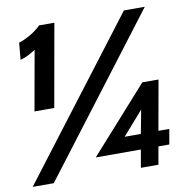

<svg xmlns="http://www.w3.org/2000/svg" viewBox="-102 -776 823 851"><g transform="rotate(-10 309.5 -350.0)"><path d="M91 -597Q54 -572 22 -564L29 -640Q55 -648 83.5 -665Q112 -682 129 -700H198L132 -328H43ZM511 -700H605L72 0H-23ZM618 -148 606 -80H557L543 0H464L478 -80H275L536 -372H609L569 -148ZM490 -148 510 -254 417 -148Z"/></g></svg>

Font: Cabin SemiBold
Style: Italic
Weight: 600
Italic angle: -7°
Designer: Pablo Impallari
Foundry: Pablo Impallari. http://www.impallari.com Igino Marini. http://www.ikern.com
Version: Version 2.200